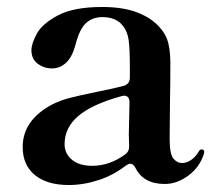

<svg xmlns="http://www.w3.org/2000/svg" viewBox="-20 -516 610 550"><path d="M565 -81 564 -75Q552 -37 519.5 -13Q487 11 452 11Q391 11 368 -35Q362 -47 353 -47Q349 -47 341 -42Q305 -14 262 0Q219 14 177 14Q115 14 80 -14.5Q45 -43 45 -95Q45 -171 128 -216Q151 -228 180 -235.5Q209 -243 258 -253Q308 -263 334 -270Q352 -275 352 -294V-320Q352 -377 348.5 -401.5Q345 -426 332 -442Q313 -467 273 -467Q246 -467 227 -450.5Q208 -434 196 -387Q187 -353 169.5 -336.5Q152 -320 129 -320Q106 -320 88 -333.5Q70 -347 70 -372Q70 -391 85.5 -419.5Q101 -448 146 -472Q191 -496 273 -496Q333 -496 374 -480Q415 -464 438 -437Q456 -417 462 -393Q468 -369 468 -334Q468 -266 467 -230L466 -118Q466 -75 476.5 -62Q487 -49 502 -49Q514 -49 527 -57.5Q540 -66 550 -83Q553 -88 557 -88Q565 -88 565 -81ZM339 -74Q350 -82 350 -96L349 -130L351 -222Q351 -242 335 -242L326 -240Q243 -217 204 -183.5Q165 -150 165 -103Q165 -76 186 -58.5Q207 -41 244 -41Q294 -41 339 -74Z"/></svg>

Font: Shippori Mincho B1
Style: Bold
Weight: 700
Designer: FONTDASU
Foundry: FONTDASU / Google Inc. / but / Adobe
Version: Version 3.110; ttfautohint (v1.8.3)